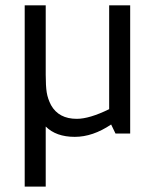

<svg xmlns="http://www.w3.org/2000/svg" viewBox="-20 -500 576 719"><path d="M151.2 198.8V-26.2Q190 12.5 260 12.5Q327.5 12.5 396.2 -33.8L412.5 0H467.5V-480H388.8V-91.2Q315 -55 267.5 -55Q200 -55 171.2 -106.2Q158.8 -130 155 -153.8Q151.2 -177.5 151.2 -220V-480H72.5V198.8Z"/></svg>

Font: Cambay
Style: Regular
Weight: 400
Version: Version 1.180;PS 001.180;hotconv 1.0.70;makeotf.lib2.5.58329